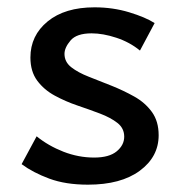

<svg xmlns="http://www.w3.org/2000/svg" viewBox="-20 -497 491 524"><path d="M319 -124Q319 -147 300.5 -161.5Q282 -176 253 -187Q224 -198 191.5 -209Q159 -220 129.5 -236Q100 -252 81.5 -277Q63 -302 63 -340Q63 -400 110 -438.5Q157 -477 238 -477Q288 -477 332.5 -463.5Q377 -450 402 -434L362 -359Q334 -382 297.5 -394Q261 -406 230 -406Q189 -406 172.5 -386.5Q156 -367 156 -350Q156 -328 174.5 -313.5Q193 -299 222.5 -287.5Q252 -276 284.5 -263Q317 -250 346.5 -233.5Q376 -217 394.5 -191.5Q413 -166 413 -128Q413 -69 361.5 -31Q310 7 220 7Q159 7 114.5 -9.5Q70 -26 39 -49L80 -125Q112 -99 153 -83Q194 -67 237 -67Q278 -67 298.5 -84Q319 -101 319 -124Z"/></svg>

Font: Ysabeau SC SemiBold
Style: Regular
Weight: 600
Designer: Christian Thalmann (Catharsis Fonts)
Version: Version 2.001;gftools[0.9.30]; featfreeze: smcp